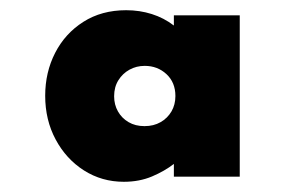

<svg xmlns="http://www.w3.org/2000/svg" viewBox="-20 -860 587 376"><path d="M222.5 -504Q179.5 -504 144.5 -526.2Q109.5 -548.5 89 -586.8Q68.5 -625 68.5 -672.5Q68.5 -718.5 88 -756.5Q107.5 -794.5 143.2 -817.2Q179 -840 227 -840Q253.5 -840 277.2 -832.5Q301 -825 320.5 -810V-830H449.5V-514H320.5V-539Q302.5 -525 277.8 -514.5Q253 -504 222.5 -504ZM263 -613Q281 -613 294.5 -620.8Q308 -628.5 315.8 -641.8Q323.5 -655 323.5 -672Q323.5 -698.5 306 -714.8Q288.5 -731 263.5 -731Q247 -731 233.5 -723.5Q220 -716 211.8 -702.8Q203.5 -689.5 203.5 -671.5Q203.5 -655 211 -641.8Q218.5 -628.5 231.8 -620.8Q245 -613 263 -613Z"/></svg>

Font: Spartan Thin Black
Style: Regular
Weight: 900
Version: Version 1.004